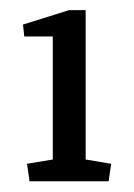

<svg xmlns="http://www.w3.org/2000/svg" viewBox="-20 -880 258 371"><path d="M32.2 -563.5 82 -571.8V-809.6H26.9L24.4 -832.5L113.3 -860.4H145.5V-571.8L194.8 -563.5L189.9 -529.8H37.1Z"/></svg>

Font: Noticia Text
Style: Regular
Weight: 400
Designer: JM Sole
Foundry: JM Sole
Version: Version 1.003